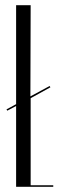

<svg xmlns="http://www.w3.org/2000/svg" viewBox="-20 -719 226 739"><path d="M98 -699 97 -348 171 -388 174 -383 98 -341V-6H185V0H42V-311L8 -293L5 -298L42 -318V-699Z"/></svg>

Font: Moniqa Cond Display
Style: Regular
Weight: 400
Width: 3
Designer: Rajesh Rajput
Foundry: Rajesh Rajput
Version: Version 1.000